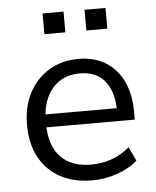

<svg xmlns="http://www.w3.org/2000/svg" viewBox="-51 -739 645 792"><g transform="rotate(-5 271.0 -343.0)"><path d="M300.3 8.9Q223.1 8.9 167.3 -21.5Q111.6 -52 81.2 -108.2Q50.8 -164.4 50.8 -241.9Q50.8 -317.9 80.7 -374.6Q110.7 -431.3 163.5 -463.3Q216.3 -495.3 284.7 -495.3Q351 -495.3 397.8 -466.3Q444.6 -437.4 470 -384.3Q495.4 -331.1 495.4 -256.7V-225.5H112.6V-279H442.4L425.8 -265.6Q425.8 -345.8 390.5 -390.5Q355.2 -435.2 286.5 -435.2Q236 -435.2 200.7 -411.5Q165.4 -387.7 147.2 -346.1Q129.1 -304.5 129.1 -249.7V-243.8Q129.1 -182.9 148.7 -141.1Q168.4 -99.3 206.9 -77.8Q245.4 -56.4 300.2 -56.4Q343.3 -56.4 383.5 -69.9Q423.7 -83.5 460.3 -114.2L487.4 -56.7Q454.5 -26.7 403.6 -8.9Q352.7 8.9 300.3 8.9ZM328.6 -609.2V-695H415.4V-609.2ZM154.9 -609.2V-695H241.7V-609.2Z"/></g></svg>

Font: Nunito Sans 12pt ExtraLight
Style: Regular
Weight: 200
Designer: Vernon Adams
Foundry: Vernon Adams
Version: Version 3.101;gftools[0.9.27]